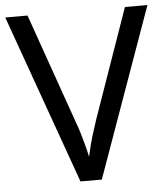

<svg xmlns="http://www.w3.org/2000/svg" viewBox="-52 -760 703 807"><g transform="rotate(-5 300.0 -357.0)"><path d="M600 -714 345 0H255L0 -714H94L255 -256Q266 -227 274 -200Q282 -173 288.5 -148.5Q295 -124 300 -100Q305 -124 311.5 -149Q318 -174 326.5 -201Q335 -228 345 -258L505 -714Z"/></g></svg>

Font: Noto Sans Canadian Aboriginal
Style: Regular
Weight: 400
Designer: Monotype Design Team, Typotheque's Kevin King
Foundry: Monotype Imaging Inc.
Version: Version 2.002